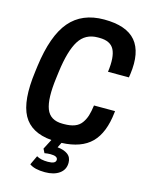

<svg xmlns="http://www.w3.org/2000/svg" viewBox="-144 -883 928 1187"><g transform="rotate(15 320.0 -289.5)"><path d="M184.1 -408.2 179.2 -370.1Q160.6 -231 185.1 -167.5Q209.5 -104 289.1 -104H298.8Q338.9 -104 366.5 -114.5Q394 -125 410.2 -147.5Q426.3 -169.9 434.6 -196.5Q442.9 -223.1 448.2 -263.2H583L582 -253.9Q567.9 -121.1 503.9 -56.9Q439.9 7.3 314 12.2L297.9 44.9Q338.4 48.3 363.3 66.4Q388.2 84.5 388.2 120.1Q388.2 164.1 353.5 189Q318.8 213.9 261.2 213.9Q194.8 213.9 162.1 189.9L189.9 130.9Q216.3 147 262.2 147Q313 147 313 121.1Q313 97.2 267.1 97.2Q258.3 97.2 248.8 98.1Q239.3 99.1 234.4 100.1L229 101.1L215.8 75.2L249 11.2Q116.7 0.5 67.1 -90.1Q17.6 -180.7 43 -370.1L47.9 -408.2Q74.7 -609.4 153.1 -701.2Q231.4 -793 372.1 -793Q515.6 -793 575.2 -722.2Q634.8 -651.4 615.2 -508.8L611.8 -486.8H478Q491.2 -584 467.5 -629.9Q443.8 -675.8 373 -675.8H362.8Q283.2 -675.8 242.7 -611.1Q202.1 -546.4 184.1 -408.2Z"/></g></svg>

Font: Cooper Hewitt
Style: Semibold Italic
Weight: 710
Designer: Village Type and Design LLC
Foundry: Cooper Hewitt Smithsonian Design Museum
Version: 1.000